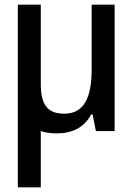

<svg xmlns="http://www.w3.org/2000/svg" viewBox="-20 -559 570 819"><path d="M222 10C289 10 339 -15 369 -71H375L389 0H469V-539H371V-262C371 -141 337 -74 254 -74C184 -74 154 -111 154 -200V-539H56V240H154V0C174 7 197 10 222 10Z"/></svg>

Font: Noto Sans Mono Condensed Medium
Style: Regular
Weight: 500
Width: 3
Designer: Monotype Design Team
Foundry: Monotype Imaging Inc.
Version: Version 2.014